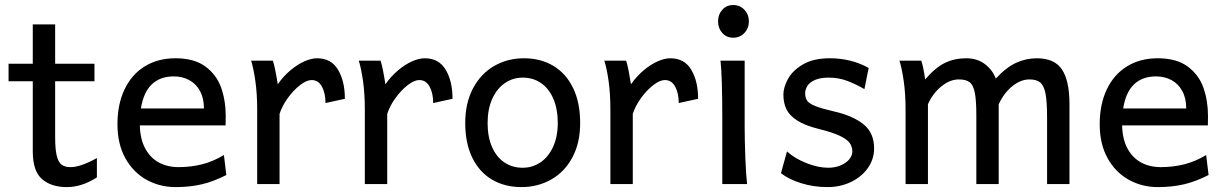

<svg xmlns="http://www.w3.org/2000/svg" viewBox="-20 -743 4947 775"><path d="M250 12.2Q186.5 12.2 149.4 -20.3Q112.3 -52.7 112.3 -131.8V-415H14.6V-485.8H112.3V-644.5H202.6V-485.8H361.3V-415H202.6V-190.4Q202.6 -140.6 209 -114.5Q215.3 -88.4 228.5 -78.4Q241.7 -68.4 265.1 -68.4Q305.2 -68.4 371.1 -105V-26.9Q310.1 12.2 250 12.2Z M544.4 -236.8Q545.9 -181.2 566.2 -143.6Q586.4 -106 621.1 -87.2Q655.8 -68.4 700.7 -68.4Q750.5 -68.4 795.7 -79.8Q840.8 -91.3 883.8 -117.2L893.6 -36.6Q842.3 -10.3 794.2 1Q746.1 12.2 688.5 12.2Q625 12.2 571.5 -17.3Q518.1 -46.9 486.1 -104.2Q454.1 -161.6 454.1 -241.7Q454.1 -321.8 482.7 -382.1Q511.2 -442.4 564.2 -475.1Q617.2 -507.8 688.5 -507.8Q764.2 -507.8 809.3 -474.4Q854.5 -440.9 872.8 -388.7Q891.1 -336.4 891.1 -274.9Q891.1 -245.6 890.6 -236.8ZM803.2 -305.2Q803.2 -346.2 787.6 -375.2Q772 -404.3 744.4 -419.4Q716.8 -434.6 681.2 -434.6Q626.5 -434.6 592.8 -402.6Q559.1 -370.6 548.8 -305.2Z M1018.1 0V-300.3Q1018.1 -365.2 1010.7 -416.3Q1003.4 -467.3 993.7 -498H1081.5Q1086.4 -484.4 1092 -455.3Q1097.7 -426.3 1101.1 -402.8Q1124 -435.5 1152.3 -459.2Q1180.7 -482.9 1208.7 -495.4Q1236.8 -507.8 1259.8 -507.8Q1316.9 -507.8 1344.5 -461.4Q1372.1 -415 1372.1 -344.2L1293.9 -327.1Q1293.9 -366.7 1279.5 -393.3Q1265.1 -419.9 1237.8 -419.9Q1217.8 -419.9 1191.4 -399.7Q1165 -379.4 1141.8 -347.4Q1118.7 -315.4 1108.4 -283.2V0Z M1452.6 0V-300.3Q1452.6 -365.2 1445.3 -416.3Q1438 -467.3 1428.2 -498H1516.1Q1521 -484.4 1526.6 -455.3Q1532.2 -426.3 1535.6 -402.8Q1558.6 -435.5 1586.9 -459.2Q1615.2 -482.9 1643.3 -495.4Q1671.4 -507.8 1694.3 -507.8Q1751.5 -507.8 1779.1 -461.4Q1806.6 -415 1806.6 -344.2L1728.5 -327.1Q1728.5 -366.7 1714.1 -393.3Q1699.7 -419.9 1672.4 -419.9Q1652.3 -419.9 1626 -399.7Q1599.6 -379.4 1576.4 -347.4Q1553.2 -315.4 1543 -283.2V0Z M2094.7 -507.8Q2162.1 -507.8 2213.4 -477.3Q2264.6 -446.8 2293.2 -387.9Q2321.8 -329.1 2321.8 -246.6Q2321.8 -165.5 2290 -106.9Q2258.3 -48.3 2204.3 -18.1Q2150.4 12.2 2085 12.2Q2017.6 12.2 1966.3 -17.8Q1915 -47.9 1886.5 -106.2Q1857.9 -164.6 1857.9 -246.6Q1857.9 -327.6 1889.6 -387Q1921.4 -446.3 1975.3 -477.1Q2029.3 -507.8 2094.7 -507.8ZM2089.8 -65.9Q2129.4 -65.9 2161.6 -87.6Q2193.8 -109.4 2212.6 -150.4Q2231.4 -191.4 2231.4 -246.6Q2231.4 -302.7 2213.6 -344.2Q2195.8 -385.7 2163.8 -407.7Q2131.8 -429.7 2089.8 -429.7Q2050.3 -429.7 2017.8 -407.5Q1985.4 -385.3 1966.8 -343.8Q1948.2 -302.2 1948.2 -246.6Q1948.2 -190.4 1966.1 -149.7Q1983.9 -108.9 2015.9 -87.4Q2047.9 -65.9 2089.8 -65.9Z M2443.8 0V-300.3Q2443.8 -365.2 2436.5 -416.3Q2429.2 -467.3 2419.4 -498H2507.3Q2512.2 -484.4 2517.8 -455.3Q2523.4 -426.3 2526.9 -402.8Q2549.8 -435.5 2578.1 -459.2Q2606.4 -482.9 2634.5 -495.4Q2662.6 -507.8 2685.5 -507.8Q2742.7 -507.8 2770.3 -461.4Q2797.9 -415 2797.9 -344.2L2719.7 -327.1Q2719.7 -366.7 2705.3 -393.3Q2690.9 -419.9 2663.6 -419.9Q2643.6 -419.9 2617.2 -399.7Q2590.8 -379.4 2567.6 -347.4Q2544.4 -315.4 2534.2 -283.2V0Z M2985.8 -231.9Q2985.8 -178.2 2988.5 -107.2Q2991.2 -36.1 2995.6 0H2895.5V-258.8Q2895.5 -439 2888.2 -498H2985.8ZM2939.5 -722.7Q2966.8 -722.7 2984.9 -703.4Q3002.9 -684.1 3002.9 -656.7Q3002.9 -629.4 2984.9 -610.1Q2966.8 -590.8 2939.5 -590.8Q2912.6 -590.8 2895.5 -609.9Q2878.4 -628.9 2878.4 -656.7Q2878.4 -684.6 2895.5 -703.6Q2912.6 -722.7 2939.5 -722.7Z M3325.2 -429.7Q3291.5 -429.7 3270 -420.4Q3248.5 -411.1 3239.3 -396.7Q3230 -382.3 3230 -366.2Q3230 -347.7 3238.3 -336.2Q3246.6 -324.7 3271.5 -314.7Q3296.4 -304.7 3347.2 -293Q3422.4 -275.9 3465.3 -241.5Q3508.3 -207 3508.3 -144Q3508.3 -100.6 3483.2 -64.9Q3458 -29.3 3415 -8.5Q3372.1 12.2 3320.3 12.2Q3263.7 12.2 3213.4 -3.7Q3163.1 -19.5 3132.3 -43.9L3156.7 -131.8Q3189 -102.5 3236.1 -84.2Q3283.2 -65.9 3322.8 -65.9Q3350.6 -65.9 3372.8 -75.2Q3395 -84.5 3407.7 -99.6Q3420.4 -114.7 3420.4 -131.8Q3420.4 -151.4 3409.2 -166.5Q3397.9 -181.6 3368.7 -195.3Q3339.4 -209 3286.1 -222.2Q3229 -236.3 3197.5 -256.8Q3166 -277.3 3154.1 -302.7Q3142.1 -328.1 3142.1 -361.3Q3142.1 -389.2 3159.9 -423.1Q3177.7 -457 3220 -482.4Q3262.2 -507.8 3330.1 -507.8Q3415.5 -507.8 3486.3 -468.8L3469.2 -383.3Q3434.6 -403.3 3399.9 -416.5Q3365.2 -429.7 3325.2 -429.7Z M4011.2 0H3920.9V-278.3Q3920.9 -339.4 3914.6 -369.9Q3908.2 -400.4 3893.6 -411.4Q3878.9 -422.4 3850.1 -422.4Q3814.5 -422.4 3779.8 -394.3Q3745.1 -366.2 3725.6 -322.3V0H3635.3V-300.3Q3635.3 -364.7 3627.9 -415.5Q3620.6 -466.3 3610.8 -498H3698.7Q3706.5 -476.6 3714.4 -422.4Q3756.3 -471.2 3794.9 -489.5Q3833.5 -507.8 3879.4 -507.8Q3924.3 -507.8 3955.3 -484.4Q3986.3 -460.9 3999.5 -425.8Q4042 -471.7 4082 -489.7Q4122.1 -507.8 4165 -507.8Q4236.8 -507.8 4266.8 -462.2Q4296.9 -416.5 4296.9 -322.3V0H4206.5V-268.6Q4206.5 -332.5 4200.2 -365Q4193.8 -397.5 4179 -409.9Q4164.1 -422.4 4135.7 -422.4Q4100.1 -422.4 4066.4 -395.3Q4032.7 -368.2 4011.2 -322.3Z M4509.3 -236.8Q4510.7 -181.2 4531 -143.6Q4551.3 -106 4585.9 -87.2Q4620.6 -68.4 4665.5 -68.4Q4715.3 -68.4 4760.5 -79.8Q4805.7 -91.3 4848.6 -117.2L4858.4 -36.6Q4807.1 -10.3 4759 1Q4710.9 12.2 4653.3 12.2Q4589.8 12.2 4536.4 -17.3Q4482.9 -46.9 4450.9 -104.2Q4418.9 -161.6 4418.9 -241.7Q4418.9 -321.8 4447.5 -382.1Q4476.1 -442.4 4529.1 -475.1Q4582 -507.8 4653.3 -507.8Q4729 -507.8 4774.2 -474.4Q4819.3 -440.9 4837.6 -388.7Q4856 -336.4 4856 -274.9Q4856 -245.6 4855.5 -236.8ZM4768.1 -305.2Q4768.1 -346.2 4752.4 -375.2Q4736.8 -404.3 4709.2 -419.4Q4681.6 -434.6 4646 -434.6Q4591.3 -434.6 4557.6 -402.6Q4523.9 -370.6 4513.7 -305.2Z"/></svg>

Font: Lesson One
Style: Regular
Weight: 400
Designer: But Ko, Victor Gaultney, Annie Olsen, Julie Remington, Don Collingsworth, Eric Hays, Becca Hirsbrunner
Version: Version 1.100